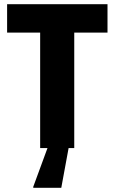

<svg xmlns="http://www.w3.org/2000/svg" viewBox="-20 -708 548 918"><path d="M14 -688H494V-552H335V0H308L273 190H139V185L207 0H172V-552H14Z"/></svg>

Font: Saira Semi Condensed
Style: Bold
Weight: 700
Width: 4
Designer: Hector Gatti with collaboration of the Omnibus-Type team
Foundry: Omnibus-Type
Version: Version 1.001; ttfautohint (v1.8)